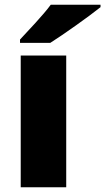

<svg xmlns="http://www.w3.org/2000/svg" viewBox="-20 -786 442 806"><path d="M402 -756V-766H193C160 -721 98 -657 64 -620V-606H191C245 -640 355 -718 402 -756ZM258 0V-553H67V0Z"/></svg>

Font: Noto Sans Thai Looped Black
Style: Regular
Weight: 900
Designer: Sasikarn Vongin, Ben Mitchell
Foundry: The Fontpad Ltd
Version: Version 1.001